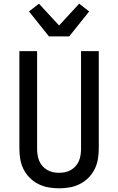

<svg xmlns="http://www.w3.org/2000/svg" viewBox="-20 -1012 640 1040"><path d="M300 8Q271 8 242.5 3Q214 -2 188 -15Q162 -28 141.5 -48.5Q121 -69 108 -94.5Q95 -120 90 -148.5Q85 -177 85 -206V-735H181V-206Q181 -190 183.5 -173Q186 -156 192.5 -140.5Q199 -125 210 -112.5Q221 -100 235.5 -91.5Q250 -83 266.5 -79.5Q283 -76 300 -76Q317 -76 333.5 -79.5Q350 -83 364.5 -91.5Q379 -100 390 -112.5Q401 -125 407.5 -140.5Q414 -156 416.5 -173Q419 -190 419 -206V-735H515V-206Q515 -177 510 -148.5Q505 -120 492 -94.5Q479 -69 458.5 -48.5Q438 -28 412 -15Q386 -2 357.5 3Q329 8 300 8ZM245 -815 137 -950 191 -992 300 -874 409 -992 463 -950 355 -815Z"/></svg>

Font: Iosevka Medium Extended
Style: Regular
Weight: 500
Width: 7
Monospace: yes
Designer: Belleve Invis
Foundry: Belleve Invis
Version: Version 32.5.0; ttfautohint (v1.8.4)